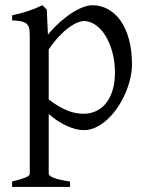

<svg xmlns="http://www.w3.org/2000/svg" viewBox="-20 -489 570 743"><path d="M424.8 -208Q424.8 -250.5 414.8 -287.1Q404.8 -323.7 388.2 -350.6Q371.6 -377.4 349.6 -392.6Q327.6 -407.7 304.2 -407.7Q295.4 -407.7 281.2 -402.3Q267.1 -397 249 -384.3Q231 -371.6 210.4 -350.3Q189.9 -329.1 168.5 -297.9V-104Q190.4 -87.4 209.2 -76.7Q228 -65.9 244.4 -59.8Q260.7 -53.7 275.4 -51.3Q290 -48.8 303.2 -48.8Q329.6 -48.8 351.8 -59.1Q374 -69.3 390.1 -89.4Q406.2 -109.4 415.5 -139.2Q424.8 -168.9 424.8 -208ZM490.7 -240.2Q490.7 -211.9 483.4 -182.1Q476.1 -152.3 463.4 -124Q450.7 -95.7 433.1 -70.3Q415.5 -44.9 394.8 -26.1Q374 -7.3 351.1 3.7Q328.1 14.6 304.2 14.6Q275.4 14.6 239.3 -1.5Q203.1 -17.6 168.5 -47.9V183.1Q168.5 190.9 186.8 198.7Q205.1 206.5 251 213.4V234.4H26.9V213.4Q59.1 205.6 77.1 198.5Q95.2 191.4 95.2 183.1V-347.2Q95.2 -365.2 93.3 -377Q91.3 -388.7 84.2 -395.8Q77.1 -402.8 63.7 -406Q50.3 -409.2 26.9 -410.2V-429.7Q43.5 -433.1 58.6 -437.3Q73.7 -441.4 87.9 -446Q102.1 -450.7 116 -456.3Q129.9 -461.9 144 -468.8L161.1 -451.7L165.5 -355Q189.9 -384.3 214.6 -405.8Q239.3 -427.2 261.7 -441.2Q284.2 -455.1 303.5 -461.9Q322.8 -468.8 336.9 -468.8Q370.1 -468.8 398.4 -453.1Q426.8 -437.5 447.3 -408Q467.8 -378.4 479.2 -335.9Q490.7 -293.5 490.7 -240.2Z"/></svg>

Font: Gentium Plus Cyr
Style: Regular
Weight: 400
Designer: J. Victor Gaultney, Annie Olsen, Iska Routamaa, Becca Hirsbrunner
Foundry: SIL International
Version: Version 5.000